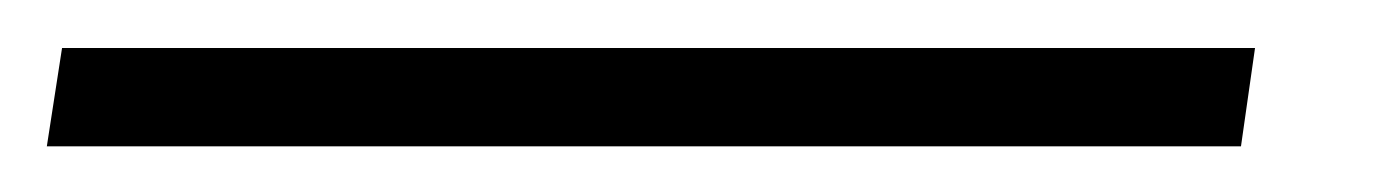

<svg xmlns="http://www.w3.org/2000/svg" viewBox="-75 24 595 82"><path d="M461 44.5 455 86.5H-55L-48.5 44.5Z"/></svg>

Font: Merriweather 36pt Medium
Style: Italic
Weight: 500
Italic angle: -7.8°
Version: Version 2.101